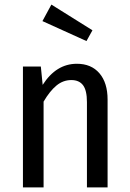

<svg xmlns="http://www.w3.org/2000/svg" viewBox="-20 -817 565 837"><path d="M449 -383V0H359V-372Q359 -423 342 -445.5Q325 -468 291 -468Q255 -468 226 -444Q197 -420 170 -374V0H80V-527H158L166 -447Q225 -539 315 -539Q378 -539 413.5 -497.5Q449 -456 449 -383ZM383 -685 357 -638 165 -725 204 -797Z"/></svg>

Font: Fira Sans Condensed
Style: Regular
Weight: 400
Width: 3
Designer: bBox Type GmbH & Carrois Corporate GbR & Edenspiekermann AG
Foundry: bBox Type GmbH & Carrois Corporate GbR & Edenspiekermann AG
Version: Version 4.301